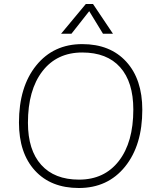

<svg xmlns="http://www.w3.org/2000/svg" viewBox="-20 -934 791 962"><path d="M75 -320Q75 -499 161.5 -606Q248 -713 392 -713Q532 -713 612.5 -625Q693 -537 693 -384Q693 -206 606.5 -99Q520 8 375 8Q235 8 155 -79.5Q75 -167 75 -320ZM648 -385Q648 -523 582 -597Q516 -671 392 -671Q265 -671 192.5 -577Q120 -483 120 -319Q120 -182 186.5 -108Q253 -34 376 -34Q503 -34 575.5 -127.5Q648 -221 648 -385ZM427 -878 338 -765H286L410 -914H446L546 -765H496Z"/></svg>

Font: Iunito ExtraLight
Style: Italic
Weight: 200
Italic angle: -4.541°
Designer: Vernon Adams
Foundry: Vernon Adams
Version: Version 2.001;November 30, 2019;FontCreator 12.0.0.2547 64-b